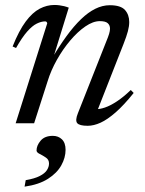

<svg xmlns="http://www.w3.org/2000/svg" viewBox="-20 -484 568 754"><path d="M43 -295.5 29.5 -301.5Q54.5 -364 81 -399.5Q107.5 -435 135.8 -449.8Q164 -464.5 193.5 -464.5Q204 -464.5 213.2 -463.2Q222.5 -462 231.8 -459.8Q241 -457.5 250 -454L188 -253.5H183.5Q213 -303.5 241.5 -342.5Q270 -381.5 298 -408.5Q326 -435.5 354.2 -449.5Q382.5 -463.5 411 -463.5Q454 -463.5 470.8 -444.8Q487.5 -426 487.5 -397.5Q487.5 -381 482.2 -361.2Q477 -341.5 465 -311L358 -38.5L355 -55.5Q371 -54.5 392.2 -61.8Q413.5 -69 439.2 -86Q465 -103 493.5 -130.5L505 -119Q467 -71.5 434.5 -43Q402 -14.5 375 -2.2Q348 10 324.5 10Q292 10 283.2 -0.5Q274.5 -11 286 -39.5L397.5 -321.5Q405 -339.5 408.5 -351.2Q412 -363 412 -371.5Q412 -385 403 -393Q394 -401 372 -401Q345.5 -401 315.2 -380.2Q285 -359.5 256 -325.2Q227 -291 203.5 -249.2Q180 -207.5 167 -165L114 0H41.5L165.5 -392.5Q165 -395 163.2 -397.5Q161.5 -400 157.5 -400Q142 -400 124.2 -391.2Q106.5 -382.5 86.5 -359.8Q66.5 -337 43 -295.5ZM123.5 107Q123.5 87.5 139.5 68.5Q155.5 49.5 187.5 49.5Q209 49.5 223.2 63.2Q237.5 77 237.5 104.5Q237.5 135 220.8 165.2Q204 195.5 168.5 218.2Q133 241 76.5 249L81 223.5Q116 217.5 136 207.2Q156 197 164.2 184.2Q172.5 171.5 172.5 158Q172.5 143 160.2 134.8Q148 126.5 135.8 120.5Q123.5 114.5 123.5 107Z"/></svg>

Font: Newsreader 36pt
Style: Italic
Weight: 400
Italic angle: -17°
Designer: Hugues Gentile
Foundry: Production Type
Version: Version 1.003